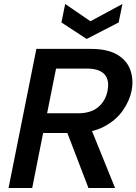

<svg xmlns="http://www.w3.org/2000/svg" viewBox="-20 -946 686 966"><path d="M521 -489Q528 -524 519.5 -549Q511 -574 485.5 -587.5Q460 -601 417 -601H262L217 -376H372Q437 -376 474 -407Q511 -438 521 -489ZM437 -700Q520 -700 569 -671.5Q618 -643 635.5 -594.5Q653 -546 642 -489Q632 -439 598 -390Q564 -341 503.5 -309Q443 -277 353 -277H197L142 0H23L163 -700ZM431 -316 559 0H425L304 -316ZM596 -926 577 -833 416 -750 289 -833 308 -926 435 -839Z"/></svg>

Font: Albert Sans SemiBold
Style: Italic
Weight: 600
Italic angle: -11.25°
Designer: Andreas Rasmussen
Foundry: a.Foundry
Version: Version 1.025